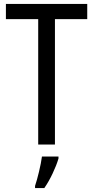

<svg xmlns="http://www.w3.org/2000/svg" viewBox="-20 -734 474 975"><path d="M259 0V-637H423V-714H10V-637H174V0ZM277 71V61H193C188 102 170 175 158 210V221H205C234 180 264 116 277 71Z"/></svg>

Font: Noto Sans Ethiopic Condensed
Style: Regular
Weight: 400
Width: 3
Designer: Monotype Design Team
Foundry: Monotype Imaging Inc.
Version: Version 2.102